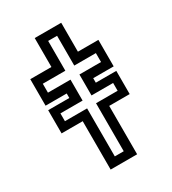

<svg xmlns="http://www.w3.org/2000/svg" viewBox="-172 -793 793 885"><g transform="rotate(-30 224.5 -350.0)"><path d="M153.5 0V-257.5H41V-381H153.5V-405H41V-546H153.5V-700H294.5V-546H403.5V-405H294.5V-381H403.5V-257.5H294.5V0ZM200.5 -43H248V-298.5H363V-340H248V-451.5H363V-499H248V-657.5H200.5V-499H80.5V-451.5H200.5V-340H82.5V-298.5H200.5Z"/></g></svg>

Font: Tourney Thin Medium
Style: Regular
Weight: 500
Version: Version 1.015